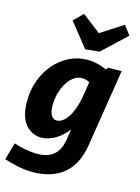

<svg xmlns="http://www.w3.org/2000/svg" viewBox="-175 -917 906 1244"><g transform="rotate(15 278.5 -294.5)"><path d="M174 244Q122 244 71 233.5Q20 223 -21 209L12 94Q52 108 93.5 115Q135 122 167 122Q218 122 248.5 107.5Q279 93 296 71Q313 49 320.5 24.5Q328 0 331 -18L352 -157L407 -248Q393 -164 354 -105.5Q315 -47 265 -16.5Q215 14 167 14Q127 14 93 -7.5Q59 -29 38.5 -73.5Q18 -118 18 -190Q18 -264 41.5 -329.5Q65 -395 107.5 -444.5Q150 -494 207 -522.5Q264 -551 329 -551Q375 -551 422 -535.5Q469 -520 515 -487L444 -506L471 -536L560 -537L478 -20Q466 56 437 107Q408 158 366 188Q324 218 275 231Q226 244 174 244ZM236 -119Q254 -119 273 -132Q292 -145 308.5 -169.5Q325 -194 338 -229Q351 -264 359 -308L381 -445L408 -392Q386 -410 366 -418.5Q346 -427 326 -427Q295 -427 269.5 -408.5Q244 -390 225 -359Q206 -328 195.5 -289Q185 -250 185 -209Q185 -164 198.5 -141.5Q212 -119 236 -119ZM503 -833 549 -772 389 -622 295 -613 168 -772 229 -833 407 -695 292 -697Z"/></g></svg>

Font: Bitter Thin ExtraBold
Style: Italic
Weight: 800
Italic angle: -9°
Version: Version 2.002